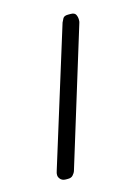

<svg xmlns="http://www.w3.org/2000/svg" viewBox="-80 -483 408 558"><g transform="rotate(-15 124.0 -203.5)"><path d="M78 10Q77 14 71 21Q66 27 56 27H49Q37 27 31 18Q25 10 30 -4L158 -416L164 -428Q168 -434 179 -434H187Q199 -434 202.5 -427Q206 -420 206 -412Q206 -405 205 -403Z"/></g></svg>

Font: Chathura ExtraBold
Style: Regular
Weight: 800
Designer: Appaji Ambarisha Darbha
Foundry: Aditya Fonts
Version: Version 1.002 2016